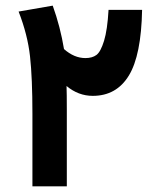

<svg xmlns="http://www.w3.org/2000/svg" viewBox="-20 -661 538 681"><path d="M365 -626H484Q481 -465 437 -393Q393 -321 309 -321Q258 -321 216 -356Q217 -329 217 -271V0H95V-257Q95 -384 86.5 -461Q78 -538 46 -620L167 -641Q194 -566 207 -487Q243 -455 283 -455Q307 -455 322 -466Q337 -477 349 -516Q361 -555 365 -626Z"/></svg>

Font: FiraGO
Style: Bold
Weight: 700
Designer: bBox Type
Foundry: bBox Type GmbH
Version: Version 1.001;PS 001.001;hotconv 1.0.88;makeotf.lib2.5.64775